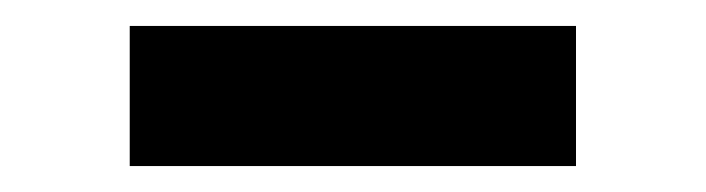

<svg xmlns="http://www.w3.org/2000/svg" viewBox="-20 -366 544 148"><path d="M80 -238V-346H424V-238Z"/></svg>

Font: REM Medium Medium
Style: Regular
Weight: 500
Version: Version 1.005;gftools[0.9.28]